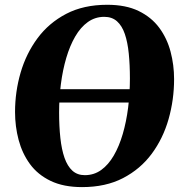

<svg xmlns="http://www.w3.org/2000/svg" viewBox="-20 -773 764 804"><path d="M323.5 10.5Q246 10.5 192 -15.5Q138 -41.5 105.5 -86Q73 -130.5 58 -187Q43 -243.5 43 -304Q43 -388.5 66.2 -468.5Q89.5 -548.5 137 -612.8Q184.5 -677 257.2 -715Q330 -753 429 -753Q507 -753 560.5 -727Q614 -701 646.8 -656.8Q679.5 -612.5 694.2 -556.8Q709 -501 709 -441.5Q709 -355.5 686 -274.5Q663 -193.5 615.5 -129.2Q568 -65 495.2 -27.2Q422.5 10.5 323.5 10.5ZM335 -39.5Q373.5 -39.5 403.8 -61.2Q434 -83 456.5 -121.8Q479 -160.5 494 -211.8Q509 -263 516.5 -322.2Q524 -381.5 524 -444Q524 -501.5 519.2 -548.8Q514.5 -596 502.8 -630.5Q491 -665 470 -683.8Q449 -702.5 416.5 -702.5Q378.5 -702.5 348 -680.8Q317.5 -659 295 -620.2Q272.5 -581.5 257.5 -530.5Q242.5 -479.5 235 -421.2Q227.5 -363 227.5 -302Q227.5 -243.5 232.8 -195.2Q238 -147 250.2 -112Q262.5 -77 283.2 -58.2Q304 -39.5 335 -39.5ZM687.5 -399.5 678.5 -343.5H71.5L80 -399.5Z"/></svg>

Font: Merriweather 60pt Black
Style: Italic
Weight: 900
Italic angle: -7.8°
Version: Version 2.101